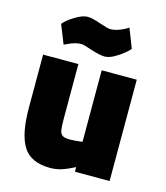

<svg xmlns="http://www.w3.org/2000/svg" viewBox="-111 -816 790 915"><g transform="rotate(15 284.0 -359.0)"><path d="M50 0ZM50 -237V-500H224V-233Q224 -192 227 -174.5Q230 -157 241 -149.5Q252 -142 277 -142Q298 -142 339 -147V-500H512V0H341V-23Q298 -1 272.5 6Q247 13 221 13Q126 13 88 -47.5Q50 -108 50 -237ZM268 -581Q226 -596 213 -596Q183 -596 145 -577L132 -571L95 -664Q113 -686 149 -707.5Q185 -729 208 -729Q232 -729 274 -714Q315 -700 328 -700Q359 -700 400 -722L414 -731L451 -636Q447 -629 426 -611.5Q405 -594 380 -580.5Q355 -567 335 -567Q313 -567 268 -581Z"/></g></svg>

Font: Cairo Black
Style: Regular
Weight: 900
Designer: Mohamed Gaber, the designers of Titillium
Foundry: Kief Type Foundry
Version: Version 2.009; ttfautohint (v1.5.33-1714) -l 8 -r 50 -G 200 